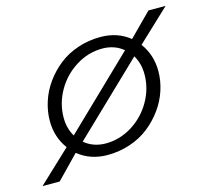

<svg xmlns="http://www.w3.org/2000/svg" viewBox="-133 -636 881 812"><g transform="rotate(-15 307.0 -230.0)"><path d="M356 -475.1Q430.7 -475.1 483.9 -432.1L582 -530.8H657.2L516.1 -397.9Q556.2 -343.8 556.2 -272.9Q556.2 -230.5 542.5 -188.5Q528.8 -146.5 502.4 -110.1Q476.1 -73.7 440.4 -45.4Q404.8 -17.1 357.4 -1Q310.1 15.1 257.8 15.1Q183.1 15.1 128.9 -28.8L32.2 70.8H-43L98.1 -62Q58.1 -116.2 58.1 -187Q58.1 -229.5 71.8 -271.5Q85.4 -313.5 111.6 -349.9Q137.7 -386.2 173.3 -414.6Q209 -442.9 256.3 -459Q303.7 -475.1 356 -475.1ZM118.2 -185.1Q118.2 -137.7 140.1 -102.1L442.9 -394Q404.8 -425.8 351.1 -425.8Q290 -425.8 236.1 -392.3Q182.1 -358.9 150.1 -303.2Q118.2 -247.6 118.2 -185.1ZM263.2 -34.2Q324.2 -34.2 378.2 -67.6Q432.1 -101.1 464.1 -156.7Q496.1 -212.4 496.1 -274.9Q496.1 -321.8 474.1 -358.9L169.9 -66.9Q208.5 -34.2 263.2 -34.2Z"/></g></svg>

Font: IntelOne Mono Light
Style: Italic
Weight: 300
Italic angle: -16°
Designer: Fred Shallcrass
Foundry: Frere-Jones Type LLC
Version: Version 1.200;hotconv 1.1.0;makeotfexe 2.6.0;FJTRelease1.2